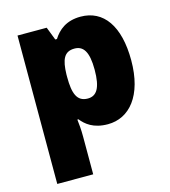

<svg xmlns="http://www.w3.org/2000/svg" viewBox="-117 -657 878 991"><g transform="rotate(-15 321.5 -161.5)"><path d="M405 -563C328 -563 285 -526 258 -483H249L222 -553H66V240H258V38C258 -1 255 -29 252 -54H258C282 -24 321 10 399 10C514 10 600 -89 600 -278C600 -462 527 -563 405 -563ZM332 -412C379 -412 405 -377 405 -280C405 -182 380 -145 333 -145C275 -145 258 -192 258 -279V-294C260 -373 277 -412 332 -412Z"/></g></svg>

Font: Noto Sans UI Black
Style: Regular
Weight: 900
Designer: Monotype Design Team
Foundry: Monotype Imaging Inc.
Version: Version 1.901